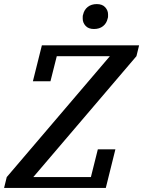

<svg xmlns="http://www.w3.org/2000/svg" viewBox="-45 -920 701 940"><path d="M-12 -53 493 -645H233L202 -522H116L160 -698H636L623 -645L118 -53H400L434 -189H520L473 0H-25ZM415 -778Q388 -778 374 -793.5Q360 -809 360 -828Q360 -833 360 -838.5Q360 -844 362 -849Q367 -872 384.5 -886Q402 -900 429 -900Q456 -900 470 -884.5Q484 -869 484 -850Q484 -845 484 -839.5Q484 -834 482 -829Q477 -806 459.5 -792Q442 -778 415 -778Z"/></svg>

Font: IBM Plex Serif Medm
Style: Italic
Weight: 500
Italic angle: -14°
Designer: Mike Abbink, Paul van der Laan, Pieter van Rosmalen
Foundry: Bold Monday
Version: Version 3.001